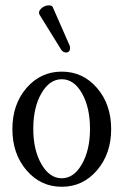

<svg xmlns="http://www.w3.org/2000/svg" viewBox="-20 -696 468 727"><path d="M231 -497.1Q216.8 -497.1 209 -512.2L129.9 -640.1Q123.5 -651.4 135.3 -663.1Q147 -674.8 164.1 -675.8Q177.7 -675.8 180.2 -668L242.2 -526.9Q247.1 -517.6 244.4 -507.6Q241.7 -497.6 231 -497.1ZM26.9 -207Q26.9 -300.8 80.3 -362.8Q133.8 -424.8 213.9 -424.8Q293.9 -424.8 347.4 -362.8Q400.9 -300.8 400.9 -207Q400.9 -113.8 347.4 -51.3Q293.9 11.2 213.9 11.2Q133.8 11.2 80.3 -51.3Q26.9 -113.8 26.9 -207ZM213.9 -21Q259.8 -21 290.3 -74.7Q320.8 -128.4 320.8 -208Q320.8 -289.1 290.5 -342.5Q260.3 -396 213.9 -396Q167.5 -396 136.7 -342.5Q106 -289.1 106 -208Q106 -128.4 136.7 -74.7Q167.5 -21 213.9 -21Z"/></svg>

Font: Junicode SmCond
Style: Regular
Weight: 400
Width: 4
Designer: Peter S. Baker
Version: Version 2.206